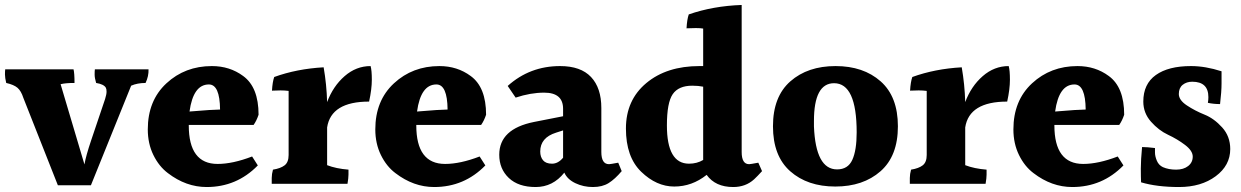

<svg xmlns="http://www.w3.org/2000/svg" viewBox="-29 -785 4996 773"><path d="M-4 -451Q-9 -472 -9 -485Q-9 -498 -8 -506H267Q271 -491 271 -451Q234 -451 215 -446L311 -123Q317 -158 338 -220L394 -386Q400 -405 400 -416Q400 -427 397 -432Q389 -446 358 -451Q352 -471 352 -485Q352 -499 353 -506H569Q570 -478 557 -451Q524 -451 499 -440L337 -39H204L65 -391Q56 -419 41.5 -431.5Q27 -444 -4 -451Z M812 -445Q749 -445 734 -336L812 -342L857 -344Q856 -445 812 -445ZM731 -282V-280Q731 -125 847 -125Q908 -125 986 -155L1009 -119Q924 -32 803 -32Q720 -32 647 -88Q611 -115 588.5 -161Q566 -207 566 -264Q566 -380 641 -449.5Q716 -519 824 -519Q896 -519 950 -479Q1012 -434 1012 -323Q1004 -299 992 -282Z M1463 -519Q1468 -502 1468 -464Q1468 -426 1457 -376Q1304 -376 1288 -272V-120Q1324 -106 1374 -102Q1374 -96 1374 -82Q1374 -68 1370 -45H1065Q1065 -53 1065 -68.5Q1065 -84 1070 -102Q1101 -107 1117 -119.5Q1133 -132 1133 -161V-419Q1118 -421 1100.5 -421Q1083 -421 1066 -420Q1068 -455 1075 -475Q1166 -508 1274 -514Q1286 -445 1288 -374Q1312 -438 1358.5 -478.5Q1405 -519 1463 -519Z M1728 -445Q1665 -445 1650 -336L1728 -342L1773 -344Q1772 -445 1728 -445ZM1647 -282V-280Q1647 -125 1763 -125Q1824 -125 1902 -155L1925 -119Q1840 -32 1719 -32Q1636 -32 1563 -88Q1527 -115 1504.5 -161Q1482 -207 1482 -264Q1482 -380 1557 -449.5Q1632 -519 1740 -519Q1812 -519 1866 -479Q1928 -434 1928 -323Q1920 -299 1908 -282Z M2146 -175Q2146 -153 2157.5 -139.5Q2169 -126 2193.5 -126Q2218 -126 2238 -150V-260L2210 -251Q2146 -231 2146 -175ZM2243 -90Q2197 -32 2127.5 -32Q2058 -32 2019.5 -68.5Q1981 -105 1981 -162Q1981 -266 2121 -294L2238 -317V-347Q2238 -412 2162 -412Q2107 -412 2047 -392L2015 -439Q2104 -519 2226 -519Q2309 -519 2350.5 -475Q2392 -431 2392 -350V-173Q2392 -124 2423 -124Q2428 -124 2460 -130L2474 -96Q2447 -64 2421.5 -48Q2396 -32 2358 -32Q2320 -32 2287.5 -47.5Q2255 -63 2243 -90Z M2758 -440Q2703 -440 2679.5 -406Q2656 -372 2656 -280Q2656 -126 2745 -126Q2777 -126 2802 -141V-436Q2783 -440 2758 -440ZM2923 -32Q2851 -32 2816 -81Q2757 -34 2685.5 -34Q2614 -34 2552.5 -93.5Q2491 -153 2491 -267.5Q2491 -382 2573 -450.5Q2655 -519 2787 -519H2802V-670Q2791 -672 2772.5 -672Q2754 -672 2735 -671Q2737 -707 2744 -727Q2842 -761 2957 -765V-173Q2957 -124 2987 -124Q2992 -124 3024 -130L3039 -96Q3020 -75 3007 -63Q2973 -32 2923 -32Z M3420 -252Q3420 -450 3329 -450Q3248 -450 3248 -298Q3248 -287 3248 -276Q3255 -103 3341 -103Q3385 -103 3402.5 -141.5Q3420 -180 3420 -252ZM3335 -519Q3447 -519 3516.5 -457.5Q3586 -396 3586 -276.5Q3586 -157 3516 -95.5Q3446 -34 3334 -34Q3222 -34 3152.5 -95.5Q3083 -157 3083 -276.5Q3083 -396 3153 -457.5Q3223 -519 3335 -519Z M4032 -519Q4037 -502 4037 -464Q4037 -426 4026 -376Q3873 -376 3857 -272V-120Q3893 -106 3943 -102Q3943 -96 3943 -82Q3943 -68 3939 -45H3634Q3634 -53 3634 -68.5Q3634 -84 3639 -102Q3670 -107 3686 -119.5Q3702 -132 3702 -161V-419Q3687 -421 3669.5 -421Q3652 -421 3635 -420Q3637 -455 3644 -475Q3735 -508 3843 -514Q3855 -445 3857 -374Q3881 -438 3927.5 -478.5Q3974 -519 4032 -519Z M4297 -445Q4234 -445 4219 -336L4297 -342L4342 -344Q4341 -445 4297 -445ZM4216 -282V-280Q4216 -125 4332 -125Q4393 -125 4471 -155L4494 -119Q4409 -32 4288 -32Q4205 -32 4132 -88Q4096 -115 4073.5 -161Q4051 -207 4051 -264Q4051 -380 4126 -449.5Q4201 -519 4309 -519Q4381 -519 4435 -479Q4497 -434 4497 -323Q4489 -299 4477 -282Z M4574 -376Q4574 -447 4624.5 -483Q4675 -519 4766 -519Q4824 -519 4889 -498Q4889 -484 4889 -450Q4889 -416 4883 -366Q4857 -366 4834 -371Q4836 -383 4836 -394Q4836 -456 4771 -456Q4748 -456 4732.5 -443.5Q4717 -431 4717 -406.5Q4717 -382 4749.5 -360.5Q4782 -339 4820.5 -323.5Q4859 -308 4891.5 -272Q4924 -236 4924 -185Q4924 -119 4865.5 -75.5Q4807 -32 4718 -32Q4629 -32 4565 -51Q4564 -72 4564 -106.5Q4564 -141 4569 -193Q4589 -193 4621 -189Q4621 -186 4621 -171Q4621 -156 4628.5 -138Q4636 -120 4653 -112Q4676 -102 4706 -102Q4736 -102 4754.5 -116.5Q4773 -131 4773 -154.5Q4773 -178 4742 -201.5Q4711 -225 4673.5 -242.5Q4636 -260 4605 -295Q4574 -330 4574 -376Z"/></svg>

Font: Halant
Style: Bold
Weight: 700
Designer: Hitesh Malaviya (Devanagari), Satya Rajpurohit (Latin)
Foundry: Indian Type Foundry
Version: Version 1.101;PS 1.0;hotconv 1.0.78;makeotf.lib2.5.61930; tt